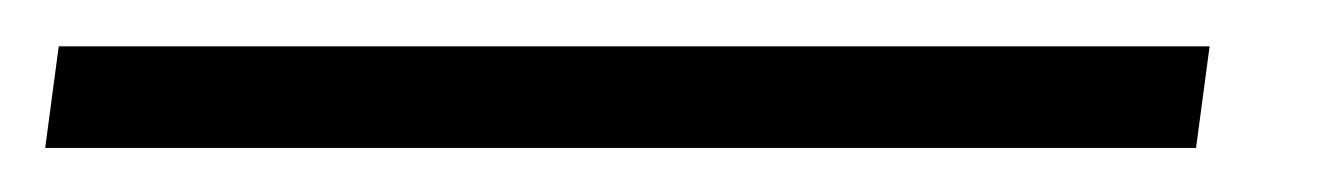

<svg xmlns="http://www.w3.org/2000/svg" viewBox="-75 24 595 85"><path d="M460.5 44.5 454.5 89.5H-55L-49 44.5Z"/></svg>

Font: Merriweather 24pt SemiBold
Style: Italic
Weight: 600
Italic angle: -7.8°
Version: Version 2.101